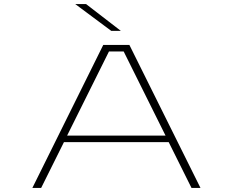

<svg xmlns="http://www.w3.org/2000/svg" viewBox="-20 -920 1140 940"><path d="M961.5 0H917.5L806 -224H293L181.5 0H138.5L485.5 -700H613.5ZM513.5 -668 308.5 -256H790.5L585.5 -668ZM524.5 -769 348.5 -900H401.5L571.5 -769Z"/></svg>

Font: Trispace Expanded Thin
Style: Regular
Weight: 100
Width: 7
Designer: Tyler Finck
Foundry: Etcetera Type Company
Version: Version 1.210; ttfautohint (v1.8.3)